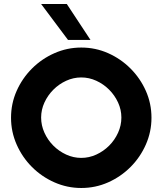

<svg xmlns="http://www.w3.org/2000/svg" viewBox="-20 -927 810 957"><path d="M385 10Q315 10 251.5 -18Q188 -46 139.5 -94.5Q91 -143 63 -206.5Q35 -270 35 -340Q35 -411 63 -474Q91 -537 139.5 -585.5Q188 -634 251.5 -662Q315 -690 385 -690Q456 -690 519 -662Q582 -634 630.5 -585.5Q679 -537 707 -474Q735 -411 735 -340Q735 -270 707 -206.5Q679 -143 630.5 -94.5Q582 -46 519 -18Q456 10 385 10ZM385 -140Q424 -140 460 -156.5Q496 -173 524 -201Q552 -229 568.5 -265.5Q585 -302 585 -341Q585 -380 568.5 -416Q552 -452 524 -480Q496 -508 460 -524.5Q424 -541 385 -541Q346 -541 310 -524.5Q274 -508 246 -480Q218 -452 201.5 -416Q185 -380 185 -341Q185 -302 201.5 -265.5Q218 -229 246 -201Q274 -173 310 -156.5Q346 -140 385 -140ZM319 -728 185 -907H313L431 -728Z"/></svg>

Font: Teachers
Style: Bold
Weight: 700
Designer: Alfredo Marco Pradil, Chank Diesel
Version: Version 1.001